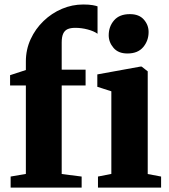

<svg xmlns="http://www.w3.org/2000/svg" viewBox="-20 -856 770 876"><path d="M28.5 0V-50.5L98 -62.5V-466H26V-513L98 -536.5V-575.5Q98 -630 119.8 -677.2Q141.5 -724.5 178.8 -760.2Q216 -796 262.8 -815.8Q309.5 -835.5 359.5 -835.5Q386.5 -835.5 402.8 -832.5Q419 -829.5 425 -827V-702Q408.5 -714 380.2 -721.5Q352 -729 323.5 -729Q301.5 -729 288 -722.8Q274.5 -716.5 268 -701.8Q261.5 -687 261.5 -662V-538H370.5V-466H261.5V-62L352.5 -50.5V0ZM427 0V-50.5L488 -62.5V-439.5L424 -460V-516.5L619.5 -552H626.5L654 -530.5V-62L715 -50.5V0ZM561 -612Q519.5 -612 497.8 -637.8Q476 -663.5 476 -695Q476 -735 500.5 -763.2Q525 -791.5 572 -791.5H573Q614.5 -791.5 636.2 -766.8Q658 -742 658 -710Q658 -670.5 633.5 -641.2Q609 -612 562 -612Z"/></svg>

Font: Merriweather 60pt Black
Style: Regular
Weight: 900
Version: Version 2.100